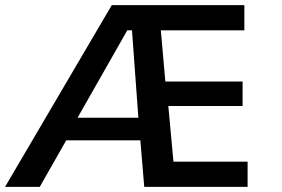

<svg xmlns="http://www.w3.org/2000/svg" viewBox="-29 -731 1102 751"><path d="M274.4 -270.5H512.2L487.3 -612.3H468.8ZM-9.3 0 408.2 -710.9H926.8V-612.3H600.1L617.7 -412.1H919.9V-316.4H629.4L649.4 -98.6H939.5V0H535.2L520 -182.1H230L126.5 0Z"/></svg>

Font: Ride Light
Style: Bold
Weight: 600
Version: Version 3.000